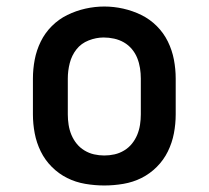

<svg xmlns="http://www.w3.org/2000/svg" viewBox="-20 -561 640 589"><path d="M300 8Q271 8 241.5 3Q212 -2 186 -15Q160 -28 139 -49Q118 -70 105 -96.5Q92 -123 86.5 -152Q81 -181 81 -210V-320Q81 -349 86.5 -378Q92 -407 105 -433.5Q118 -460 139 -481Q160 -502 186.5 -515Q213 -528 242 -534.5Q271 -541 300 -541Q329 -541 358 -534.5Q387 -528 413.5 -515Q440 -502 461 -481Q482 -460 495 -433.5Q508 -407 513.5 -378Q519 -349 519 -320V-210Q519 -181 513.5 -152Q508 -123 495 -96.5Q482 -70 461 -49Q440 -28 414 -15Q388 -2 358.5 3Q329 8 300 8ZM300 -84Q316 -84 331.5 -87.5Q347 -91 361 -99.5Q375 -108 385 -120.5Q395 -133 401 -147.5Q407 -162 409.5 -178Q412 -194 412 -210V-320Q412 -336 409.5 -352Q407 -368 401 -383Q395 -398 384.5 -410.5Q374 -423 360 -431Q346 -439 330 -442.5Q314 -446 298 -446Q275 -446 252 -437Q229 -428 214.5 -409.5Q200 -391 194 -367.5Q188 -344 188 -320V-210Q188 -194 190.5 -178Q193 -162 199 -147.5Q205 -133 215 -120.5Q225 -108 239 -99.5Q253 -91 268.5 -87.5Q284 -84 300 -84Z"/></svg>

Font: Iosevka Curly Slab SmBdEx
Style: Regular
Weight: 600
Width: 7
Monospace: yes
Designer: Belleve Invis
Foundry: Belleve Invis
Version: Version 11.1.0; ttfautohint (v1.8.3)